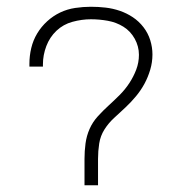

<svg xmlns="http://www.w3.org/2000/svg" viewBox="-20 -548 540 568"><path d="M230 0V-78Q230 -101 233 -123.5Q236 -146 245 -166.5Q254 -187 269.5 -204Q285 -221 301.5 -236Q318 -251 334 -267Q350 -283 362.5 -302Q375 -321 383 -342Q391 -363 391 -386Q391 -411 378.5 -433.5Q366 -456 345 -469Q324 -482 299 -486.5Q274 -491 249 -491Q222 -491 194.5 -483.5Q167 -476 147 -457Q127 -438 117 -411.5Q107 -385 107 -358V-351H67V-359Q67 -383 72.5 -406Q78 -429 90 -449Q102 -469 119.5 -485Q137 -501 158 -511Q179 -521 202.5 -524.5Q226 -528 249 -528Q271 -528 292.5 -525.5Q314 -523 334.5 -516Q355 -509 373 -497Q391 -485 404.5 -467.5Q418 -450 424.5 -429Q431 -408 431 -387Q431 -364 424.5 -342Q418 -320 407.5 -300.5Q397 -281 382.5 -263.5Q368 -246 351.5 -230.5Q335 -215 318 -199.5Q301 -184 289 -165Q277 -146 273.5 -123.5Q270 -101 270 -78V0Z"/></svg>

Font: Iosevka Curly Extralight
Style: Regular
Weight: 200
Monospace: yes
Designer: Belleve Invis
Foundry: Belleve Invis
Version: Version 22.1.2; ttfautohint (v1.8.4)